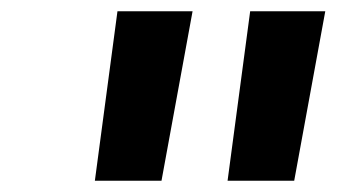

<svg xmlns="http://www.w3.org/2000/svg" viewBox="-20 -750 640 340"><path d="M148 -430H266L321 -730H188ZM383 -430H501L556 -730H423Z"/></svg>

Font: JetBrains Mono
Style: Bold Italic
Weight: 558
Italic angle: -9°
Monospace: yes
Designer: Philipp Nurullin, Konstantin Bulenkov
Foundry: JetBrains
Version: Version 2.305